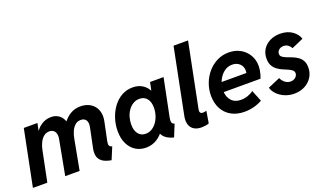

<svg xmlns="http://www.w3.org/2000/svg" viewBox="-74 -1216 2845 1688"><g transform="rotate(-20 1348.0 -372.0)"><path d="M740.7 7.8Q682.1 -2.4 654.5 -24.9Q627 -47.4 621.3 -78.4Q615.7 -109.4 622.6 -143.6L660.6 -327.1Q665.5 -348.6 663.8 -365.7Q662.1 -382.8 654.8 -394.5Q647.5 -406.2 635 -412.1Q622.6 -418 606 -418Q573.7 -418 551.5 -397.7Q529.3 -377.4 516.4 -346.9Q503.4 -316.4 497.6 -284.7L444.3 0H309.6L370.1 -323.2Q376 -354 369.9 -375.2Q363.8 -396.5 348.6 -407.2Q333.5 -418 311.5 -418Q281.2 -418 258.5 -399.2Q235.8 -380.4 221.2 -349.6Q206.5 -318.8 199.7 -283.7L142.1 0H7.3L112.3 -522.9H240.2L226.1 -457.5H247.6L198.7 -407.7Q230 -471.7 273.2 -501.5Q316.4 -531.2 368.2 -531.2Q401.4 -531.2 427 -517.8Q452.6 -504.4 468.8 -480.5Q484.9 -456.5 489.7 -425.3L462.4 -450.2H505.4L472.7 -433.6Q490.7 -459.5 515.6 -481.9Q540.5 -504.4 572.3 -517.8Q604 -531.2 643.1 -531.2Q697.3 -531.2 736.8 -506.6Q776.4 -481.9 793.2 -436.8Q810.1 -391.6 796.9 -330.6L762.2 -164.6Q755.9 -135.3 762 -122.3Q768.1 -109.4 787.6 -105Z M1065.4 7.8Q1010.3 7.8 968 -19Q925.8 -45.9 901.9 -95.7Q877.9 -145.5 877.9 -213.4Q877.9 -273.4 896.2 -330.3Q914.6 -387.2 947.8 -432.4Q981 -477.5 1027.6 -504.2Q1074.2 -530.8 1131.3 -530.8Q1187.5 -530.8 1227.3 -503.7Q1267.1 -476.6 1285.6 -430.2L1214.8 -448.7H1332.5L1269.5 -405.3L1293.5 -522.9H1419.9L1348.1 -168Q1343.3 -142.6 1346.9 -127.2Q1350.6 -111.8 1371.1 -105L1325.2 7.8Q1293 0.5 1267.6 -14.9Q1242.2 -30.3 1228 -51.3Q1213.9 -72.3 1215.8 -96.2L1279.8 -65.4H1158.2L1248.5 -106Q1215.3 -50.8 1168.9 -21.5Q1122.6 7.8 1065.4 7.8ZM1103.5 -107.9Q1135.3 -107.9 1161.9 -124.3Q1188.5 -140.6 1208 -168Q1227.5 -195.3 1238 -229.7Q1248.5 -264.2 1248.5 -300.8Q1248.5 -354.5 1223.4 -385.3Q1198.2 -416 1153.8 -416Q1121.6 -416 1095 -400.1Q1068.4 -384.3 1049.1 -357.4Q1029.8 -330.6 1019.8 -296.4Q1009.8 -262.2 1009.8 -225.6Q1009.8 -171.4 1034.9 -139.6Q1060.1 -107.9 1103.5 -107.9Z M1584 7.3Q1542 7.3 1514.4 -9.8Q1486.8 -26.9 1476.1 -59.3Q1465.3 -91.8 1474.1 -137.7L1596.7 -752H1732.4L1612.3 -151.9Q1604 -110.4 1639.2 -110.4Q1647.5 -110.4 1657 -112.3Q1666.5 -114.3 1672.4 -116.7L1653.8 -4.4Q1639.2 2 1619.4 4.6Q1599.6 7.3 1584 7.3Z M1987.8 7.8Q1915.5 7.8 1863.5 -21.5Q1811.5 -50.8 1783.4 -103.3Q1755.4 -155.8 1755.4 -224.6Q1755.4 -283.7 1775.6 -338.6Q1795.9 -393.6 1833 -436.8Q1870.1 -480 1920.4 -505.4Q1970.7 -530.8 2030.3 -530.8Q2091.8 -530.8 2138.9 -504.2Q2186 -477.5 2212.6 -432.1Q2239.3 -386.7 2239.3 -331.1Q2239.3 -311.5 2236.1 -291Q2232.9 -270.5 2227.8 -251.7Q2222.7 -232.9 2216.3 -217.8H1850.1L1867.2 -307.6H2116.2Q2117.7 -313.5 2118.2 -319.1Q2118.7 -324.7 2118.7 -329.1Q2118.7 -369.1 2091.8 -394.3Q2064.9 -419.4 2022.9 -419.4Q1989.7 -419.4 1961.9 -403.6Q1934.1 -387.7 1913.8 -360.8Q1893.6 -334 1882.3 -300.5Q1871.1 -267.1 1871.1 -232.4Q1871.1 -174.8 1903.1 -138.2Q1935.1 -101.6 1992.2 -101.6Q2025.9 -101.6 2058.3 -113Q2090.8 -124.5 2110.4 -141.1L2153.3 -35.2Q2117.7 -14.6 2074.7 -3.4Q2031.7 7.8 1987.8 7.8Z M2452.6 7.8Q2404.3 7.8 2363.3 -9.8Q2322.3 -27.3 2294.7 -55.9Q2267.1 -84.5 2257.8 -118.2L2372.1 -167Q2380.4 -144 2403.8 -124Q2427.2 -104 2458 -104Q2476.1 -104 2490.7 -111.6Q2505.4 -119.1 2513.9 -131.3Q2522.5 -143.6 2522.5 -157.7Q2522.5 -176.3 2508.3 -188Q2494.1 -199.7 2471.7 -209.2Q2449.2 -218.8 2424.1 -229.7Q2398.9 -240.7 2376.5 -257.3Q2354 -273.9 2339.8 -299.8Q2325.7 -325.7 2325.7 -365.2Q2325.7 -415.5 2350.1 -452.6Q2374.5 -489.7 2416.3 -510.3Q2458 -530.8 2509.8 -530.8Q2579.6 -530.8 2624.8 -498Q2669.9 -465.3 2682.6 -421.9L2572.8 -374Q2564 -391.1 2546.6 -405Q2529.3 -418.9 2503.4 -418.9Q2475.1 -418.9 2458.5 -402.8Q2441.9 -386.7 2441.9 -367.7Q2441.9 -349.1 2456.5 -337.6Q2471.2 -326.2 2494.4 -317.4Q2517.6 -308.6 2543.5 -298.6Q2569.3 -288.6 2592.5 -272.9Q2615.7 -257.3 2630.4 -232.2Q2645 -207 2645 -167.5Q2645 -117.2 2619.6 -77.4Q2594.2 -37.6 2550.8 -14.9Q2507.3 7.8 2452.6 7.8Z"/></g></svg>

Font: Reddit Sans
Style: Bold Italic
Weight: 700
Italic angle: -11.25°
Designer: Stephen Hutchings
Version: Version 1.013